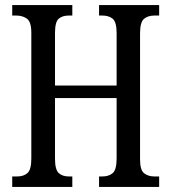

<svg xmlns="http://www.w3.org/2000/svg" viewBox="-20 -734 673 754"><path d="M28 0V-41H47Q73 -41 88 -54.5Q103 -68 103 -111V-605Q103 -648 86 -660.5Q69 -673 43 -673H28V-714H264V-673H251Q225 -673 210.5 -660.5Q196 -648 196 -604V-398H438V-603Q438 -647 423 -660Q408 -673 381 -673H369V-714H605V-673H587Q561 -673 545.5 -660Q530 -647 530 -603V-108Q530 -66 546 -53.5Q562 -41 587 -41H605V0H369V-41H381Q408 -41 423 -54.5Q438 -68 438 -112V-349H196V-111Q196 -68 210.5 -54.5Q225 -41 251 -41H264V0Z"/></svg>

Font: Noto Serif Bengali ExtraCondensed
Style: Regular
Weight: 400
Width: 2
Designer: Juan Bruce, Universal Thirst, Indian Type Foundry and the Monotype Design Team.
Foundry: Monotype Imaging Inc.
Version: Version 2.003; ttfautohint (v1.8.4.7-5d5b)